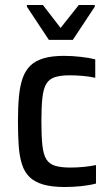

<svg xmlns="http://www.w3.org/2000/svg" viewBox="-20 -742 445 770"><path d="M240 8Q188 8 153.5 -2Q119 -12 98.5 -32Q78 -52 68 -83.5Q58 -115 55 -157.5Q52 -200 52 -255Q52 -312 56 -355Q60 -398 71 -429Q82 -460 102.5 -479.5Q123 -499 156 -508.5Q189 -518 237 -518Q269 -518 304 -514Q339 -510 362 -504V-430Q341 -435 313 -437.5Q285 -440 260 -440Q223 -440 200 -432.5Q177 -425 165.5 -405.5Q154 -386 150 -349.5Q146 -313 146 -255Q146 -196 150 -159Q154 -122 166 -103Q178 -84 201.5 -77Q225 -70 262 -70Q287 -70 314 -72.5Q341 -75 365 -80V-6Q340 1 306 4.5Q272 8 240 8ZM176 -582 88 -715V-722H152L223 -630L296 -722H360V-715L272 -582Z"/></svg>

Font: Saira SemiCondensed Medium
Style: Regular
Weight: 500
Width: 4
Designer: Hector Gatti with collaboration of the Omnibus-Type team
Foundry: Omnibus-Type
Version: Version 1.101